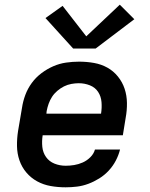

<svg xmlns="http://www.w3.org/2000/svg" viewBox="-20 -791 640 819"><path d="M260 8Q227 8 196 2.5Q165 -3 138.5 -17.5Q112 -32 92.5 -55Q73 -78 63 -107Q53 -136 52.5 -168Q52 -200 57 -232L74 -332Q78 -359 88 -386Q98 -413 115.5 -437Q133 -461 157 -479Q181 -497 207.5 -508.5Q234 -520 262 -524Q290 -528 317 -528Q350 -528 381 -522.5Q412 -517 438 -502.5Q464 -488 483 -464.5Q502 -441 511.5 -412.5Q521 -384 521.5 -352Q522 -320 516 -288L504 -214H162Q158 -189 160.5 -164.5Q163 -140 176.5 -121Q190 -102 212.5 -93Q235 -84 260 -84Q278 -84 296.5 -87Q315 -90 333 -98Q351 -106 365.5 -120.5Q380 -135 385 -153H492Q486 -129 474 -106Q462 -83 444 -63.5Q426 -44 403.5 -30Q381 -16 357 -7Q333 2 308.5 5Q284 8 260 8ZM178 -306H411Q415 -331 413 -355.5Q411 -380 398.5 -399Q386 -418 363.5 -427Q341 -436 316 -436Q301 -436 284.5 -433Q268 -430 253 -422.5Q238 -415 224.5 -403.5Q211 -392 202 -378Q193 -364 187.5 -348.5Q182 -333 179 -317ZM388 -584H292L174 -714L247 -766L348 -636L491 -771L553 -709Z"/></svg>

Font: Iosevka SS04 SmBd Ex Obl
Style: Regular
Weight: 600
Width: 7
Italic angle: -9°
Monospace: yes
Designer: Belleve Invis
Foundry: Belleve Invis
Version: Version 19.0.0; ttfautohint (v1.8.4)